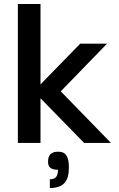

<svg xmlns="http://www.w3.org/2000/svg" viewBox="-20 -720 599 967"><path d="M184 -700V-295L384 -500H519L286 -260L539 0H404L184 -225V0H70V-700ZM274 44Q302 44 314.5 63Q327 82 327 123Q327 150 321.5 170Q316 190 304 202.5Q292 215 274 221Q256 227 231 227V183Q253 183 262.5 171.5Q272 160 272 135Q246 135 234 125.5Q222 116 222 95Q222 68 234.5 56Q247 44 274 44Z"/></svg>

Font: Fivo Sans Med
Style: Regular
Weight: 450
Designer: Alexander Slobzheninov
Foundry: Alexander Slobzheninov
Version: 1.0